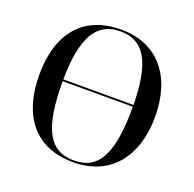

<svg xmlns="http://www.w3.org/2000/svg" viewBox="-129 -857 1011 1000"><g transform="rotate(20 377.0 -357.5)"><path d="M377 10C583 10 698 -137 698 -358C698 -580 583 -725 378 -725C161 -725 56 -580 56 -359C56 -137 161 10 377 10ZM571 -378H182C185 -614 245 -715 378 -715C509 -715 568 -614 571 -378ZM377 0C239 0 182 -108 182 -368H571C571 -112 518 0 377 0Z"/></g></svg>

Font: Noto Serif Display Medium
Style: Regular
Weight: 500
Designer: Monotype Design Team
Foundry: Monotype Imaging Inc.
Version: Version 2.009